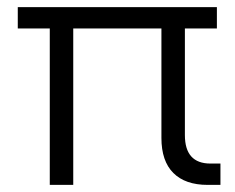

<svg xmlns="http://www.w3.org/2000/svg" viewBox="-20 -520 660 540"><path d="M564 0Q501 0 467.5 -33.5Q434 -67 434 -132V-440H186V0H120V-440H30V-500H590V-440H500V-140Q500 -60 572 -60H600V0H564Z"/></svg>

Font: PT Root UI Web
Style: Regular
Weight: 400
Designer: Vitaly Kuzmin
Foundry: ParaType Ltd.
Version: Version 1.000W